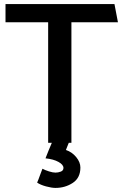

<svg xmlns="http://www.w3.org/2000/svg" viewBox="-20 -700 605 941"><path d="M558 -591H330V0H317L303 35Q333 45 353.5 70Q374 95 374 121Q374 172 336.5 196.5Q299 221 252 221Q233 221 205.5 213.5Q178 206 162 195Q169 179 175 161.5Q181 144 188 127Q201 134 220 140Q239 146 252 146Q265 146 278 141Q291 136 291 123Q291 107 266.5 93.5Q242 80 203 76Q210 57 218 38Q226 19 234 0H216V-591H7V-680H541Z"/></svg>

Font: Palanquin SemiBold
Style: Regular
Weight: 600
Designer: Pria Ravichandran
Version: Version 1.0.4